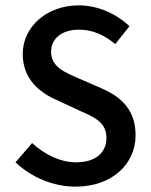

<svg xmlns="http://www.w3.org/2000/svg" viewBox="-20 -686 565 718"><path d="M262 12C402 12 487 -75 487 -180C487 -274 435 -323 359 -356L274 -393C223 -415 171 -436 171 -492C171 -545 215 -575 275 -575C328 -575 370 -555 411 -521L464 -588C415 -635 345 -666 275 -666C155 -666 65 -586 65 -484C65 -389 130 -339 192 -312L278 -272C334 -247 378 -229 378 -170C378 -114 336 -79 264 -79C207 -79 148 -107 100 -151L38 -79C98 -22 181 12 262 12Z"/></svg>

Font: Falling Sky
Style: Light
Weight: 400
Designer: Paul D. Hunt
Foundry: Adobe Systems Incorporated
Version: Version 1.02